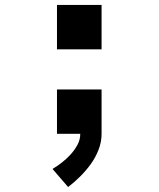

<svg xmlns="http://www.w3.org/2000/svg" viewBox="-20 -540 640 775"><path d="M390 -341H210V-520H390ZM255 215 192 142Q212 130 230.5 115.5Q249 101 265 83.5Q281 66 292.5 45Q304 24 304 0H210V-179H390V0Q390 33 378 64Q366 95 347 121.5Q328 148 304.5 171.5Q281 195 255 215Z"/></svg>

Font: Iosevka SS04 XBd Ex
Style: Regular
Weight: 800
Width: 7
Monospace: yes
Designer: Belleve Invis
Foundry: Belleve Invis
Version: Version 19.0.0; ttfautohint (v1.8.4)